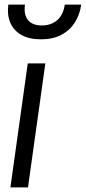

<svg xmlns="http://www.w3.org/2000/svg" viewBox="-20 -810 371 830"><path d="M25 0 100 -536H176L101 0ZM16 -790H88Q82 -747 101 -723.5Q120 -700 161 -700Q202 -700 228 -723.5Q254 -747 260 -790H331Q325 -746 303 -712Q281 -678 244.5 -659Q208 -640 157 -640Q106 -640 72.5 -659Q39 -678 24.5 -712Q10 -746 16 -790Z"/></svg>

Font: Kosmopol Plus Jakarta Sans Italic It
Style: Regular
Weight: 400
Italic angle: -8.04999°
Designer: Gumpita Rahayu
Foundry: Tokotype
Version: Version 2.006